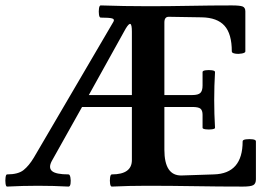

<svg xmlns="http://www.w3.org/2000/svg" viewBox="-22 -686 995 709"><path d="M4 3Q0 3 -1.5 -8Q-3 -19 -1.5 -30.5Q0 -42 4 -42Q45 -42 65 -58Q85 -74 103 -104L397 -606Q402 -615 392 -618Q382 -621 350 -621Q345 -621 343.5 -632Q342 -643 343.5 -654.5Q345 -666 350 -666Q437 -663 525 -663Q602 -663 679.5 -664.5Q757 -666 834 -666Q864 -666 874 -662Q884 -658 884 -644V-496Q884 -491 871.5 -488.5Q859 -486 846.5 -488Q834 -490 834 -496Q834 -561 807 -591Q780 -621 723 -622L601 -624Q585 -624 585 -603V-335H688Q710 -335 718 -343Q726 -351 726 -370V-420Q726 -425 737.5 -426.5Q749 -428 760.5 -426.5Q772 -425 772 -420Q769 -369 769 -317Q769 -265 772 -214Q772 -210 760.5 -208.5Q749 -207 737.5 -208.5Q726 -210 726 -214V-262Q726 -278 718.5 -284.5Q711 -291 688 -291H585V-133Q585 -37 648 -38L768 -42Q874 -45 874 -164Q874 -170 886.5 -171.5Q899 -173 911 -171.5Q923 -170 923 -164V-24Q923 -8 913.5 -2.5Q904 3 875 3Q786 3 697 1.5Q608 0 519 0Q454 0 391 3Q386 3 384.5 -8Q383 -19 384.5 -30.5Q386 -42 391 -42Q465 -42 465 -95V-291H281L169 -91Q156 -66 170.5 -54Q185 -42 231 -42Q236 -42 238 -30.5Q240 -19 238.5 -8Q237 3 231 3Q176 0 118 0Q61 0 4 3ZM306 -335H465V-569Q465 -595 459.5 -597.5Q454 -600 442 -580Z"/></svg>

Font: Junicode
Style: Bold
Weight: 700
Designer: Peter S. Baker
Version: Version 2.100; ttfautohint (v1.8.4)